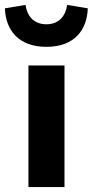

<svg xmlns="http://www.w3.org/2000/svg" viewBox="-51 -763 378 783"><path d="M65 0H212V-496H65ZM138 -572C253 -572 304 -641 307 -729L223 -743C217 -700 191 -664 138 -664C85 -664 59 -700 53 -743L-31 -729C-28 -641 24 -572 138 -572Z"/></svg>

Font: Giro Sans Regular
Style: Bold
Weight: 700
Designer: Paul D. Hunt
Foundry: Adobe Systems Incorporated
Version: Version 1.000;PS 1.0;hotconv 1.0.88;makeotf.lib2.5.647800